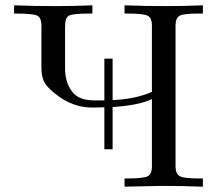

<svg xmlns="http://www.w3.org/2000/svg" viewBox="-20 -703 818 723"><path d="M33 -652V-683Q110 -680 187 -680Q258 -680 328 -683V-652H317Q254 -652 239.5 -644Q225 -636 225 -603V-445Q225 -395 250 -360Q275 -325 334 -325H373V-482H404V-326Q491 -330 552 -357V-607Q552 -636 535.5 -644Q519 -652 460 -652H449V-683Q526 -680 603 -680Q674 -680 744 -683V-652H729Q674 -652 658 -644.5Q642 -637 641 -610V-74Q642 -47 658 -39Q674 -31 729 -31H744V0Q668 -3 590 -3Q575 -3 449 0V-31H460Q519 -31 535.5 -39Q552 -47 552 -76V-330Q502 -306 404 -300V-141H373V-299Q366 -299 353 -298.5Q340 -298 333 -298H327Q252 -298 188 -350Q155 -376 145.5 -396.5Q136 -417 136 -446V-605Q136 -637 119.5 -644.5Q103 -652 38 -652Z"/></svg>

Font: CMU Serif
Style: Roman
Weight: 500
Version: Version 0.7.0